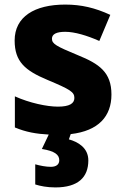

<svg xmlns="http://www.w3.org/2000/svg" viewBox="-20 -579 546 839"><path d="M366 122C366 67 321 41 281 30L289 7C411 -7 467 -71 467 -166C467 -263 414 -300 320 -338C226 -377 207 -387 207 -410C207 -430 227 -440 265 -440C306 -440 360 -424 414 -400L462 -514C395 -545 335 -559 265 -559C131 -559 44 -506 44 -402C44 -310 89 -271 187 -230C287 -188 305 -177 305 -151C305 -127 284 -113 233 -113C185 -113 109 -129 45 -158V-22C93 -2 137 6 193 9L163 72C219 81 239 97 239 121C239 141 224 150 202 150C181 150 155 145 134 139V227C156 234 186 240 222 240C321 240 366 196 366 122Z"/></svg>

Font: Noto Sans Arabic UI XBd
Style: Regular
Weight: 800
Designer: Monotype Design Team, Nadine Chahine and Nizar Qandah
Foundry: Monotype Imaging Inc.
Version: Version 2.010